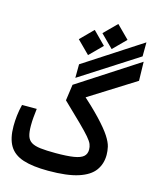

<svg xmlns="http://www.w3.org/2000/svg" viewBox="-127 -955 852 1046"><g transform="rotate(15 299.0 -432.0)"><path d="M293 -661.1 222.2 -731.9 293 -803.2 363.8 -731.9ZM408.7 -726.1 337.9 -796.9 408.7 -867.7 479.5 -796.9ZM258.3 -523.4 258.8 -600.1 582.5 -810.5 582 -731.4ZM246.1 3.9Q158.2 3.9 104.2 -13.7Q50.3 -31.2 25.6 -72.3Q1 -113.3 1 -183.1Q1 -211.4 4.4 -241.9Q7.8 -272.5 16.1 -305.7H99.1Q95.7 -276.4 93.8 -255.9Q91.8 -235.4 91.8 -209.5Q91.8 -173.3 98.6 -151.6Q105.5 -129.9 123.5 -118.7Q141.6 -107.4 174.6 -103.5Q207.5 -99.6 259.8 -99.6Q324.7 -99.6 362.3 -105.7Q399.9 -111.8 416 -126Q432.1 -140.1 432.1 -165Q432.1 -180.7 426.3 -195.3Q420.4 -210 401.4 -232.2Q382.3 -254.4 344 -292.2Q305.7 -330.1 240.7 -392.1L253.4 -482.9L595.2 -704.6L597.7 -597.7L280.8 -398.4L305.7 -466.8Q386.7 -394.5 432.6 -345.7Q478.5 -296.9 499.8 -263.9Q521 -231 526.4 -207.3Q531.7 -183.6 531.7 -161.6Q531.7 -111.3 504.6 -74Q477.5 -36.6 415 -16.4Q352.5 3.9 246.1 3.9Z"/></g></svg>

Font: Cascadia Code
Style: Regular
Weight: 400
Monospace: yes
Designer: Aaron Bell
Foundry: Saja Typeworks
Version: Version 2106.017